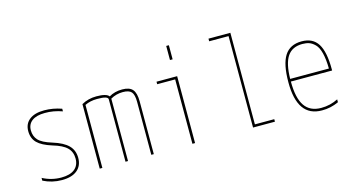

<svg xmlns="http://www.w3.org/2000/svg" viewBox="-82 -1095 2663 1440"><g transform="rotate(-15 1250.0 -375.0)"><path d="M254.9 -530.3Q322.3 -530.3 389.6 -506.8V-486.3Q321.3 -510.7 254.9 -509.8Q189.5 -509.8 154.8 -483.9Q120.1 -458 120.1 -410.2Q120.1 -365.2 147.9 -334.5Q175.8 -303.7 252.9 -280.3Q335 -254.9 372.6 -216.8Q410.2 -178.7 410.2 -120.1Q410.2 -58.6 368.7 -24.4Q327.1 9.8 250 9.8Q172.9 9.8 105.5 -24.4V-45.9Q173.8 -9.8 250 -9.8Q318.4 -9.8 354 -38.6Q389.6 -67.4 389.6 -120.1Q389.6 -171.9 356.9 -204.6Q324.2 -237.3 247.1 -259.8Q168.9 -284.2 134.3 -318.8Q99.6 -353.5 99.6 -410.2Q99.6 -466.8 140.1 -498.5Q180.7 -530.3 254.9 -530.3Z M860.4 -530.3Q917 -530.3 940.9 -502.4Q964.8 -474.6 964.8 -410.2V0H945.3V-410.2Q945.3 -466.8 926.8 -488.3Q908.2 -509.8 860.4 -509.8Q808.6 -509.8 764.6 -484.4V0H745.1V-484.4Q745.1 -510.7 660.2 -509.8Q606.4 -509.8 565.4 -489.3V0H544.9V-501Q596.7 -530.3 660.2 -530.3Q738.3 -530.3 757.8 -503.9Q801.8 -530.3 860.4 -530.3Z M1285.2 0H1264.6V-500H1125V-519.5H1285.2ZM1264.6 -650.4V-759.8H1285.2V-650.4Z M1754.9 -730.5V-19.5H1905.3V0H1735.4V-710H1585V-730.5Z M2098.6 -259.8Q2098.6 -131.8 2140.1 -70.8Q2181.6 -9.8 2268.6 -9.8Q2338.9 -9.8 2399.4 -41V-18.6Q2335.9 10.7 2268.6 9.8Q2078.1 9.8 2079.1 -259.8Q2079.1 -399.4 2121.1 -464.8Q2163.1 -530.3 2253.9 -530.3Q2339.8 -530.3 2379.4 -467.8Q2418.9 -405.3 2418.9 -269.5V-259.8ZM2098.6 -280.3H2399.4Q2398.4 -352.5 2386.2 -400.9Q2374 -449.2 2351.6 -471.7Q2329.1 -494.1 2306.6 -502Q2284.2 -509.8 2253.9 -509.8Q2175.8 -509.8 2138.2 -455.1Q2100.6 -400.4 2098.6 -280.3Z"/></g></svg>

Font: Mgen+ 1mn thin
Style: Regular
Weight: 100
Designer: [Source Han Sans]
Ryoko NISHIZUKA  (kana & ideographs); Paul D. Hunt (Latin, Greek & Cyrillic); Wenlong ZHANG  (bopomofo
Version: Version 1.059.20150602